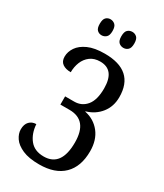

<svg xmlns="http://www.w3.org/2000/svg" viewBox="-225 -997 935 1094"><g transform="rotate(30 242.5 -450.0)"><path d="M225 10Q157 10 115 -8.5Q73 -27 54 -55Q35 -83 35 -111Q35 -145 52.5 -163Q70 -181 97 -181Q101 -121 132.5 -81.5Q164 -42 225 -42Q340 -42 340 -200Q340 -346 220 -346H160V-400H220Q269 -400 299.5 -437Q330 -474 330 -550Q330 -672 235 -672Q196 -672 170 -652.5Q144 -633 131.5 -602Q119 -571 119 -535Q85 -535 64.5 -549.5Q44 -564 44 -595Q44 -627 64 -656.5Q84 -686 126 -705Q168 -724 235 -724Q430 -724 430 -550Q430 -489 395.5 -445Q361 -401 303 -384V-382Q365 -369 402.5 -321.5Q440 -274 440 -200Q440 -99 384.5 -44.5Q329 10 225 10ZM309 -805Q291 -805 278.5 -816.5Q266 -828 266 -857Q266 -887 278.5 -898.5Q291 -910 309 -910Q326 -910 338.5 -898.5Q351 -887 351 -857Q351 -828 338.5 -816.5Q326 -805 309 -805ZM165 -805Q148 -805 136 -816.5Q124 -828 124 -857Q124 -887 136 -898.5Q148 -910 165 -910Q182 -910 195 -898.5Q208 -887 208 -857Q208 -828 195 -816.5Q182 -805 165 -805Z"/></g></svg>

Font: Noto Serif ExtraCondensed
Style: Regular
Weight: 400
Width: 2
Designer: Monotype Design Team
Foundry: Monotype Imaging Inc.
Version: Version 2.015